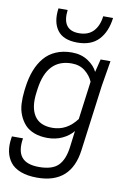

<svg xmlns="http://www.w3.org/2000/svg" viewBox="-105 -842 747 1116"><g transform="rotate(10 268.5 -284.5)"><path d="M289.1 -603Q205.6 -603 170.7 -650.6Q135.7 -698.2 147 -779.8H201.2Q186.5 -658.2 289.1 -658.2Q343.3 -658.2 373.8 -690.4Q404.3 -722.7 411.1 -779.8H469.2Q459 -697.3 414.8 -650.1Q370.6 -603 289.1 -603ZM353 2.9 365.2 -94.2Q340.8 -64 301.3 -45.4Q261.7 -26.9 213.9 -26.9Q170.4 -26.9 136.5 -39.6Q102.5 -52.2 81.5 -75Q60.5 -97.7 47.4 -128.7Q34.2 -159.7 32.2 -196.8Q30.3 -233.9 35.2 -274.9L38.1 -296.9Q45.4 -352.1 62.3 -395.8Q79.1 -439.5 106.7 -472.4Q134.3 -505.4 175.5 -523.2Q216.8 -541 269 -541Q324.7 -541 365 -514.2Q405.3 -487.3 420.9 -453.1L439.9 -529.8H498L473.1 -379.9L421.9 7.8Q396 210.9 194.8 210.9Q138.7 210.9 98.1 195.6Q57.6 180.2 36.6 152.8Q15.6 125.5 8.5 90.3Q1.5 55.2 7.8 13.2L9.8 0H75.2Q63 75.2 92.5 111.6Q122.1 147.9 194.8 147.9Q272.9 147.9 308.1 112.8Q343.3 77.6 353 2.9ZM375 -167 404.8 -392.1Q390.1 -426.8 358.2 -452.4Q326.2 -478 278.8 -478Q133.8 -478 108.9 -298.8L106 -276.9Q93.8 -188.5 125.2 -139.2Q156.7 -89.8 231.9 -89.8Q317.4 -89.8 375 -167Z"/></g></svg>

Font: Cooper Hewitt
Style: Book Italic
Weight: 706
Designer: Village Type and Design LLC
Foundry: Cooper Hewitt Smithsonian Design Museum
Version: 1.000